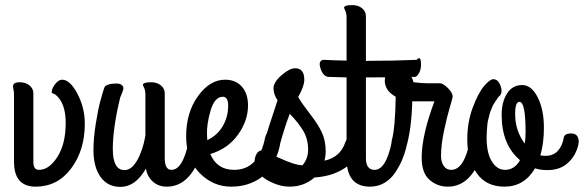

<svg xmlns="http://www.w3.org/2000/svg" viewBox="-20 -705 2293 754"><path d="M35 -70V-333Q35 -344 33 -353.5Q31 -363 31 -365Q31 -382 57 -382Q81 -382 96 -369.5Q111 -357 111 -338V-69Q111 -38 133 -38Q173 -38 205.5 -89Q238 -140 238 -222Q238 -302 197 -334Q195 -335 191.5 -336.5Q188 -338 185.5 -339Q183 -340 183 -343Q183 -357 196.5 -374.5Q210 -392 224 -392Q255 -392 284 -337Q313 -282 313 -219Q313 -115 259.5 -43.5Q206 28 120 28Q35 28 35 -70Z M635 28Q602 28 580 8Q558 -12 553 -43Q512 29 453 29Q403 29 375 -10Q347 -49 347 -115Q347 -162 356 -218.5Q365 -275 374 -308L383 -340Q384 -342 387 -352.5Q390 -363 392.5 -366Q395 -369 406 -373Q417 -377 436 -377Q453 -377 459.5 -370Q466 -363 464.5 -356Q463 -349 458 -336.5Q453 -324 452 -322Q423 -203 423 -120Q423 -37 469 -37Q497 -37 519 -76Q541 -115 551 -172V-333Q551 -350 546 -360Q541 -370 541 -371Q541 -382 573 -382Q597 -382 612 -369.5Q627 -357 627 -338V-84Q627 -38 653 -38Q698 -38 720 -146Q726 -176 744 -176Q756 -176 767.5 -162.5Q779 -149 779 -135Q779 -132 778 -128Q735 28 635 28Z M954 -291Q954 -231 914.5 -176Q875 -121 806 -100Q832 -38 899 -38Q996 -38 1021 -164Q1025 -185 1041 -189Q1057 -193 1070.5 -182Q1084 -171 1082 -154Q1080 -133 1073.5 -111.5Q1067 -90 1052.5 -64Q1038 -38 1018 -18.5Q998 1 964 14.5Q930 28 888 28Q816 28 763.5 -26Q711 -80 711 -170Q711 -263 757.5 -327.5Q804 -392 864 -392Q906 -392 930 -364.5Q954 -337 954 -291ZM793 -173Q793 -170 793.5 -164Q794 -158 794 -155Q832 -172 854 -208.5Q876 -245 876 -290Q876 -325 855 -325Q823 -325 807 -271Q791 -217 793 -173Z M1079 -137Q1074 -117 1058 -115.5Q1042 -114 1029.5 -127.5Q1017 -141 1021 -157Q1028 -186 1070 -311Q1054 -335 1054 -358Q1054 -382 1085.5 -409.5Q1117 -437 1139 -437Q1175 -437 1175 -392Q1175 -379 1169.5 -363.5Q1164 -348 1157.5 -336.5Q1151 -325 1151 -324Q1166 -298 1197.5 -257.5Q1229 -217 1244 -185Q1259 -153 1259 -110Q1259 -92 1254 -74Q1316 -87 1336 -146Q1346 -173 1359 -173Q1371 -173 1383 -158.5Q1395 -144 1395 -133Q1395 -118 1380.5 -94Q1366 -70 1349 -56Q1296 -13 1215 -8Q1174 28 1117 28Q1087 28 1055.5 15Q1024 2 1007 -14Q993 -27 986 -42Q979 -57 979.5 -69.5Q980 -82 983.5 -92Q987 -102 993.5 -108Q1000 -114 1007 -114Q1013 -114 1076 -85Q1139 -56 1168 -56Q1190 -82 1190 -117Q1190 -159 1171 -191Q1152 -223 1118 -258Q1100 -213 1079 -137Z M1251 -470Q1287 -468 1341 -467V-636Q1341 -653 1336 -663Q1331 -673 1331 -674Q1331 -685 1363 -685Q1387 -685 1402 -672.5Q1417 -660 1417 -641V-466Q1525 -466 1616 -470Q1631 -486 1633 -462Q1636 -431 1621 -411Q1615 -403 1609 -403Q1529 -401 1417 -401V-84Q1417 -38 1451 -38Q1496 -38 1518 -146Q1524 -176 1542 -176Q1554 -176 1565.5 -162.5Q1577 -149 1577 -135Q1577 -132 1576 -128Q1569 -100 1558.5 -75.5Q1548 -51 1531 -26Q1514 -1 1489 13.5Q1464 28 1433 28Q1341 28 1341 -83V-401L1272 -403Q1251 -403 1240 -432.5Q1229 -462 1245 -469Q1248 -470 1251 -470Z M1739 28Q1697 28 1666.5 1Q1636 -26 1636 -86Q1636 -173 1686 -307H1610H1599Q1596 -194 1574 -123Q1565 -95 1541 -107Q1518 -118 1517 -141Q1517 -146 1518 -151Q1532 -200 1534 -325Q1491 -349 1491 -389Q1491 -409 1506 -422Q1521 -435 1541 -435Q1590 -435 1604 -382Q1637 -378 1657 -378H1709Q1720 -378 1740 -358Q1760 -338 1757 -322Q1757 -319 1746 -282Q1735 -245 1723.5 -190.5Q1712 -136 1712 -92Q1712 -69 1722.5 -53.5Q1733 -38 1752 -38Q1802 -38 1824 -146Q1830 -176 1848 -176Q1860 -176 1871.5 -162.5Q1883 -149 1883 -135Q1883 -133 1882.5 -131Q1882 -129 1882 -128Q1839 28 1739 28Z M2194 -165Q2197 -180 2220 -181Q2248 -182 2252 -157Q2254 -148 2251 -136Q2241 -93 2210 -65Q2179 -37 2130 -37Q2102 -37 2081 -44Q2039 28 1961 28Q1889 28 1852 -25Q1815 -78 1815 -158Q1815 -225 1836.5 -282.5Q1858 -340 1881 -367Q1904 -394 1917 -394Q1937 -394 1946.5 -365.5Q1956 -337 1937 -324L1932 -316Q1927 -309 1926 -307.5Q1925 -306 1920 -298Q1915 -290 1913.5 -286Q1912 -282 1908 -272.5Q1904 -263 1902.5 -256Q1901 -249 1898 -238Q1895 -227 1894 -216.5Q1893 -206 1892 -192Q1891 -178 1891 -164Q1891 -104 1911.5 -71Q1932 -38 1963 -38Q2001 -38 2022 -76Q1950 -137 1950 -254Q1950 -304 1971 -337.5Q1992 -371 2031 -371Q2067 -371 2091.5 -323Q2116 -275 2116 -203Q2116 -143 2102 -95Q2109 -93 2122 -93Q2153 -93 2171 -113Q2189 -133 2194 -165ZM2003 -258Q2003 -191 2041 -141Q2044 -165 2044 -187Q2044 -305 2020 -305Q2003 -305 2003 -258Z"/></svg>

Font: Grand Hotel
Style: Regular
Weight: 400
Designer: Brian J. Bonislawsky & Jim Lyles for Astigmatic (AOETI)
Foundry: Astigmatic (AOETI)
Version: Version 001.000